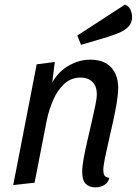

<svg xmlns="http://www.w3.org/2000/svg" viewBox="-20 -787 589 827"><path d="M390 20Q364 20 349 4.5Q334 -11 334 -48Q334 -70 340.5 -105.5Q347 -141 356.5 -181.5Q366 -222 375 -261.5Q384 -301 390.5 -332.5Q397 -364 397 -380Q397 -417 377.5 -435Q358 -453 328 -453Q286 -453 256.5 -425.5Q227 -398 209 -356Q191 -314 182 -272L129 0L37 10L138 -510L216 -520L205 -432Q232 -479 276.5 -504.5Q321 -530 368 -530Q428 -530 458.5 -497Q489 -464 489 -409Q489 -381 482.5 -342.5Q476 -304 466.5 -261Q457 -218 447.5 -177Q438 -136 431.5 -103.5Q425 -71 425 -54Q425 -41 429.5 -32Q434 -23 451 -21Q446 0 429 10Q412 20 390 20ZM329 -594 313 -634 518 -767Q535 -761 542 -745Q549 -729 549 -714Q549 -688 532.5 -671.5Q516 -655 491 -645Q466 -635 438 -626Z"/></svg>

Font: Sansita Swashed Light Light
Style: Regular
Weight: 300
Version: Version 1.003